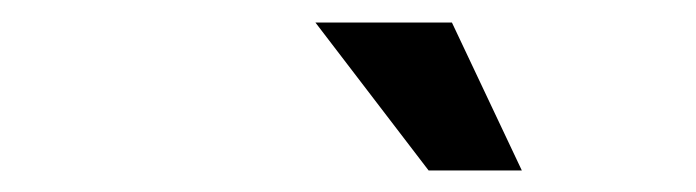

<svg xmlns="http://www.w3.org/2000/svg" viewBox="-20 -742 627 173"><path d="M450.2 -588.4H366.2L264.2 -721.7H387.2Z"/></svg>

Font: Roboto Mono Medium
Style: Italic
Weight: 500
Designer: Google
Version: Version 2.000985; 2015; ttfautohint (v1.3)